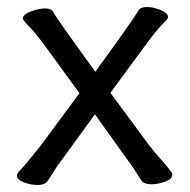

<svg xmlns="http://www.w3.org/2000/svg" viewBox="-20 -509 539 546"><path d="M87 17Q67 17 47.5 9.5Q28 2 28 -10Q28 -16 40.5 -28.5Q53 -41 95 -94L206 -244L101 -388Q80 -416 62.5 -434Q45 -452 45 -456Q45 -468 68 -476.5Q91 -485 108 -485Q127 -485 132 -474Q141 -456 251 -305Q361 -456 374 -480Q380 -489 399 -489Q415 -489 436.5 -480.5Q458 -472 458 -460Q458 -456 442.5 -440.5Q427 -425 402 -392L294 -245L404 -96Q416 -80 443 -49.5Q470 -19 470 -13Q470 0 450 7.5Q430 15 411 15Q389 15 381.5 3.5Q374 -8 363 -25.5Q352 -43 343 -54L250 -184L154 -52Q145 -41 134.5 -24Q124 -7 116 5Q108 17 87 17Z"/></svg>

Font: LXGW WenKai TC
Style: Bold
Weight: 700
Designer: LXGW / Fontworks Inc.
Foundry: LXGW / Fontworks Inc.
Version: Version 1.330;April 28, 2024